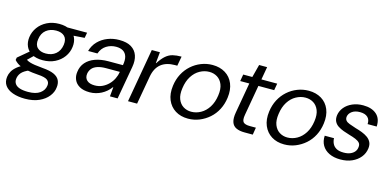

<svg xmlns="http://www.w3.org/2000/svg" viewBox="-98 -1056 3478 1714"><g transform="rotate(15 1640.5 -199.0)"><path d="M181 217Q116 217 67.5 199.5Q19 182 -4.5 149Q-28 116 -22 69Q-19 44 -5.5 19Q8 -6 36 -29.5Q64 -53 109 -73L159 -39Q106 -17 85 8.5Q64 34 61 65Q58 91 71.5 111Q85 131 115.5 141Q146 151 193 151Q264 151 302.5 123Q341 95 346 52Q351 21 328.5 2Q306 -17 237 -21Q183 -25 145 -32Q107 -39 82.5 -48.5Q58 -58 41.5 -70Q25 -82 13 -96L17 -119L129 -213L178 -189L82 -97L96 -133Q106 -126 116.5 -119.5Q127 -113 144 -107.5Q161 -102 190 -97.5Q219 -93 264 -89Q331 -84 369 -67Q407 -50 421.5 -20.5Q436 9 430 48Q426 90 395.5 129Q365 168 311 192.5Q257 217 181 217ZM245 -156Q184 -156 144.5 -178.5Q105 -201 88.5 -239Q72 -277 78 -324Q85 -375 115 -416.5Q145 -458 194.5 -483Q244 -508 307 -508Q368 -508 407.5 -485.5Q447 -463 463.5 -425Q480 -387 474 -340Q468 -289 437.5 -247Q407 -205 358 -180.5Q309 -156 245 -156ZM257 -221Q312 -221 348.5 -251.5Q385 -282 393 -338Q400 -390 373.5 -416.5Q347 -443 296 -443Q241 -443 203.5 -413Q166 -383 159 -326Q151 -275 178.5 -248Q206 -221 257 -221ZM375 -433 360 -496H566L557 -446Z M725 12Q667 12 631 -8.5Q595 -29 580.5 -63Q566 -97 572 -136Q578 -188 610 -224.5Q642 -261 695 -280Q748 -299 816 -299H950Q959 -348 949.5 -379.5Q940 -411 914.5 -426.5Q889 -442 850 -442Q801 -442 761 -417Q721 -392 703 -341H617Q632 -395 668.5 -432Q705 -469 755 -488.5Q805 -508 862 -508Q932 -508 973.5 -482.5Q1015 -457 1030.5 -411.5Q1046 -366 1035 -305L981 0H910L918 -86H915Q898 -63 877 -45Q856 -27 832 -14.5Q808 -2 781 5Q754 12 725 12ZM752 -59Q790 -59 821.5 -73.5Q853 -88 878 -113Q903 -138 918.5 -169.5Q934 -201 939 -234H812Q764 -234 731 -222.5Q698 -211 681.5 -190Q665 -169 661 -142Q656 -104 680 -81.5Q704 -59 752 -59Z M1077 0 1164 -496H1239L1229 -393H1232Q1263 -441 1292 -466Q1321 -491 1355 -499.5Q1389 -508 1436 -508L1420 -420H1398Q1359 -420 1327 -410.5Q1295 -401 1270.5 -381.5Q1246 -362 1230 -331.5Q1214 -301 1207 -260L1161 0Z M1633 12Q1565 12 1515.5 -19Q1466 -50 1442.5 -106Q1419 -162 1429 -237Q1437 -298 1463 -347.5Q1489 -397 1529.5 -433Q1570 -469 1620 -488.5Q1670 -508 1724 -508Q1792 -508 1842 -477.5Q1892 -447 1915 -391Q1938 -335 1928 -260Q1920 -199 1894 -149Q1868 -99 1827.5 -63.5Q1787 -28 1737.5 -8Q1688 12 1633 12ZM1645 -55Q1691 -55 1733 -78.5Q1775 -102 1804 -147.5Q1833 -193 1842 -258Q1851 -320 1834.5 -360.5Q1818 -401 1785.5 -421Q1753 -441 1712 -441Q1667 -441 1625 -418Q1583 -395 1554 -349.5Q1525 -304 1516 -238Q1507 -177 1523 -136.5Q1539 -96 1571.5 -75.5Q1604 -55 1645 -55Z M2153 0Q2107 0 2076 -14.5Q2045 -29 2034 -63Q2023 -97 2033 -153L2082 -433H1998L2009 -496H2093L2124 -615H2198L2177 -496H2323L2312 -433H2166L2117 -153Q2108 -102 2124 -84.5Q2140 -67 2186 -67H2241L2230 0Z M2522 12Q2454 12 2404.5 -19Q2355 -50 2331.5 -106Q2308 -162 2318 -237Q2326 -298 2352 -347.5Q2378 -397 2418.5 -433Q2459 -469 2509 -488.5Q2559 -508 2613 -508Q2681 -508 2731 -477.5Q2781 -447 2804 -391Q2827 -335 2817 -260Q2809 -199 2783 -149Q2757 -99 2716.5 -63.5Q2676 -28 2626.5 -8Q2577 12 2522 12ZM2534 -55Q2580 -55 2622 -78.5Q2664 -102 2693 -147.5Q2722 -193 2731 -258Q2740 -320 2723.5 -360.5Q2707 -401 2674.5 -421Q2642 -441 2601 -441Q2556 -441 2514 -418Q2472 -395 2443 -349.5Q2414 -304 2405 -238Q2396 -177 2412 -136.5Q2428 -96 2460.5 -75.5Q2493 -55 2534 -55Z M3041 12Q2981 12 2937.5 -9Q2894 -30 2872 -68Q2850 -106 2853 -157H2939Q2939 -132 2950 -108Q2961 -84 2986 -69.5Q3011 -55 3054 -55Q3090 -55 3115 -65.5Q3140 -76 3154.5 -94Q3169 -112 3171 -135Q3175 -160 3162.5 -175Q3150 -190 3124 -201Q3098 -212 3062 -222Q3034 -230 3005.5 -240.5Q2977 -251 2954 -266Q2931 -281 2919.5 -304.5Q2908 -328 2912 -362Q2918 -403 2945 -436Q2972 -469 3016.5 -488.5Q3061 -508 3116 -508Q3195 -508 3239.5 -469Q3284 -430 3280 -356H3196Q3199 -397 3175 -419.5Q3151 -442 3104 -442Q3058 -442 3030 -421.5Q3002 -401 2998 -371Q2996 -351 3006.5 -337.5Q3017 -324 3041 -315Q3065 -306 3102 -294Q3135 -285 3164.5 -273.5Q3194 -262 3216.5 -246Q3239 -230 3251 -206.5Q3263 -183 3259 -149Q3253 -101 3223.5 -65Q3194 -29 3147.5 -8.5Q3101 12 3041 12Z"/></g></svg>

Font: DM Sans 36pt
Style: Italic
Weight: 400
Italic angle: -10°
Designer: Colophon Foundry, Jonny Pinhorn
Foundry: Colophon Foundry
Version: Version 4.004;gftools[0.9.30]